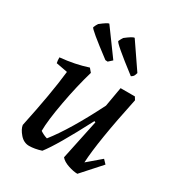

<svg xmlns="http://www.w3.org/2000/svg" viewBox="-170 -809 863 932"><g transform="rotate(30 261.5 -343.5)"><path d="M390 -528Q249 -636 252 -646Q259 -661 265 -670Q302 -699 313 -699L410 -557L405 -543Q402 -535 390 -528ZM257 -533 244 -534Q111 -634 113 -643Q119 -658 126 -668Q163 -697 172 -697L278 -552ZM54 -61Q97 -263 111 -391L47 -403Q44 -416 44 -434Q128 -442 197 -465L214 -445Q188 -357 168 -248Q148 -139 148 -82Q167 -69 188 -63Q264 -159 357 -344L376 -453H456L466 -437Q410 -173 404 -53L478 -116L498 -95L402 12Q380 12 350 2Q320 -8 306 -25L353 -248L346 -251Q247 -61 199 0Q161 12 131 12Q101 12 79 -13.5Q57 -39 54 -61Z"/></g></svg>

Font: Albura Medium
Style: Italic
Weight: 462
Italic angle: -7°
Designer: Mercedes Jáuregui
Foundry: Omnibus-Type Team
Version: Version 1.000